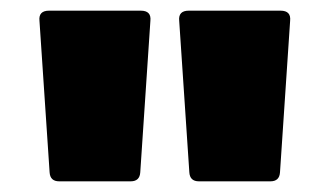

<svg xmlns="http://www.w3.org/2000/svg" viewBox="-20 -754 618 360"><path d="M91 -414Q74 -414 73 -431L54 -715Q52 -734 72 -734H244Q264 -734 262 -715L243 -431Q242 -414 225 -414ZM353 -414Q336 -414 335 -431L316 -715Q314 -734 334 -734H506Q526 -734 524 -715L505 -431Q504 -414 487 -414Z"/></svg>

Font: LINE Seed Sans Heavy
Style: Regular
Weight: 900
Designer: LINE VX Design & Dalton Maag Ltd & Sandoll Inc
Foundry: Dalton Maag Ltd
Version: Version 1.003